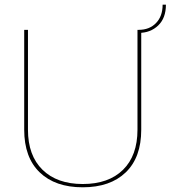

<svg xmlns="http://www.w3.org/2000/svg" viewBox="-20 -787 726 817"><path d="M581 -660V-235Q581 -117 515 -53.5Q449 10 332 10Q215 10 149 -53.5Q83 -117 83 -235V-660H99V-235Q99 -125 161 -64.5Q223 -4 332 -4Q442 -4 503.5 -64.5Q565 -125 565 -235V-660ZM686 -767Q686 -710 653 -678.5Q620 -647 570 -647V-660Q616 -660 644 -689Q672 -718 672 -767Z"/></svg>

Font: Work Sans Thin
Style: Regular
Weight: 250
Designer: Wei Huang
Foundry: Wei Huang
Version: Version 2.012